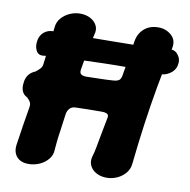

<svg xmlns="http://www.w3.org/2000/svg" viewBox="-78 -759 841 852"><g transform="rotate(10 342.0 -333.5)"><path d="M49 -533Q54 -557 71 -570.5Q88 -584 111 -584Q128 -584 168 -584Q208 -584 261 -584.5Q314 -585 371.5 -585.5Q429 -586 481.5 -587Q534 -588 574 -590Q614 -592 632 -594Q656 -599 672 -578.5Q688 -558 682 -533V-531Q677 -507 654 -492Q631 -477 608 -480Q591 -483 552 -483.5Q513 -484 460.5 -484Q408 -484 350.5 -482.5Q293 -481 240 -479Q187 -477 147 -475Q107 -473 90 -470Q64 -466 54 -486.5Q44 -507 49 -531ZM105 15Q69 15 51 -6.5Q33 -28 39 -64Q46 -111 52 -150Q58 -189 66 -235Q68 -249 62.5 -258Q57 -267 48 -275Q31 -283 24.5 -299.5Q18 -316 22 -339V-341Q25 -360 35.5 -373.5Q46 -387 64 -394Q76 -403 84.5 -412Q93 -421 94 -436Q100 -481 104.5 -518.5Q109 -556 114 -601Q116 -626 131.5 -644Q147 -662 169.5 -672Q192 -682 216 -682Q242 -682 262 -671.5Q282 -661 291.5 -642.5Q301 -624 293 -599Q290 -586 285 -563Q280 -540 274 -509Q268 -478 262 -440Q259 -423 267 -417Q275 -411 291 -411Q322 -412 351.5 -412.5Q381 -413 410 -415Q427 -416 436 -421.5Q445 -427 448 -444Q454 -477 458.5 -506Q463 -535 467 -559Q471 -583 474 -603Q480 -639 505 -660.5Q530 -682 568 -682Q603 -682 627.5 -660Q652 -638 644 -601Q624 -507 608.5 -420.5Q593 -334 581 -247Q569 -160 559 -66Q557 -42 541.5 -23.5Q526 -5 503.5 5Q481 15 457 15Q431 15 411 4.5Q391 -6 381.5 -25Q372 -44 379 -68Q384 -83 389 -109.5Q394 -136 400.5 -171.5Q407 -207 415 -247Q418 -260 410 -265Q402 -270 385 -270Q355 -270 326 -269.5Q297 -269 268 -268Q251 -268 241 -257Q231 -246 229 -229Q225 -195 220 -162.5Q215 -130 212.5 -105.5Q210 -81 209 -68Q209 -44 193.5 -25Q178 -6 154.5 4.5Q131 15 105 15Z"/></g></svg>

Font: Winky Sans
Style: Bold Italic
Weight: 700
Italic angle: -8.97852°
Designer: Simon Atzbach
Foundry: typofactur
Version: Version 1.205